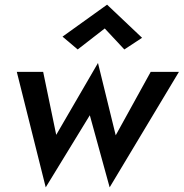

<svg xmlns="http://www.w3.org/2000/svg" viewBox="-20 -768 787 823"><path d="M429 -646 313 -556 248 -611 439 -748 589 -606 513 -556ZM52 -460H165L221 -190L400 -498L476 -188L626 -460H747L450 35L365 -274L176 35Z"/></svg>

Font: Jost* Medium
Style: Italic
Weight: 500
Italic angle: -10°
Version: Version 3.7